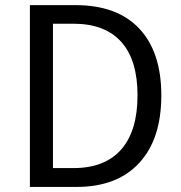

<svg xmlns="http://www.w3.org/2000/svg" viewBox="-20 -736 711 756"><path d="M97.7 0V-715.8H277.3Q441.4 -715.8 528.3 -623.5Q615.2 -531.2 615.2 -360.4Q615.2 -189.5 529.3 -95.7Q442.4 0 281.2 0ZM188.5 -74.2H269.5Q394.5 -74.2 459 -149.4Q521.5 -222.7 521.5 -360.4Q521.5 -498 459 -569.3Q394.5 -642.6 269.5 -642.6H188.5Z"/></svg>

Font: Bpmf GenYo Gothic R
Style: R
Weight: 400
Foundry: But Ko
Version: Version 1.320